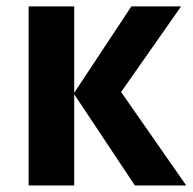

<svg xmlns="http://www.w3.org/2000/svg" viewBox="-20 -566 589 586"><path d="M380.9 -546.4H532.7L349.6 -285.2L548.3 0H391.6L206.5 -278.3V0H67.4V-546.4H206.5V-282.7Z"/></svg>

Font: Open Sans SemiCondensed
Style: Bold
Weight: 700
Width: 4
Designer: Monotype Design Team
Foundry: Monotype Imaging Inc.
Version: Version 3.003